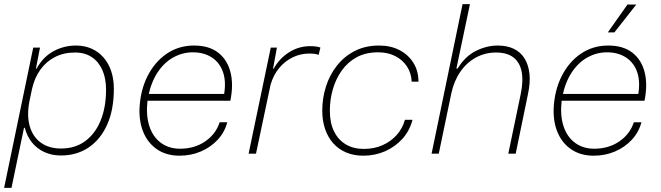

<svg xmlns="http://www.w3.org/2000/svg" viewBox="-23 -749 3220 936"><path d="M-3 167 139 -517H172L152 -414H155Q187 -472 238 -499.5Q289 -527 347 -527Q389 -527 423 -512Q457 -497 481.5 -469Q506 -441 519 -402.5Q532 -364 532 -316Q532 -214 499.5 -141.5Q467 -69 409 -30Q351 9 274 9Q229 9 192.5 -8Q156 -25 132 -55.5Q108 -86 98 -126H94L33 167ZM275 -25Q344 -25 393 -61.5Q442 -98 468 -162.5Q494 -227 494 -312Q494 -367 476 -407.5Q458 -448 424.5 -470.5Q391 -493 342 -493Q288 -493 245 -471Q202 -449 173.5 -409Q145 -369 133 -315L121 -258Q107 -188 121.5 -135.5Q136 -83 175.5 -54Q215 -25 275 -25Z M852 10Q791 10 746.5 -18.5Q702 -47 678.5 -98.5Q655 -150 657 -219Q661 -308 696 -377.5Q731 -447 789.5 -487Q848 -527 923 -527Q996 -527 1040.5 -492.5Q1085 -458 1100.5 -397.5Q1116 -337 1100 -258H696Q688 -187 705 -134.5Q722 -82 761 -53Q800 -24 855 -24Q925 -24 977 -59.5Q1029 -95 1048 -153H1085Q1072 -104 1038 -67.5Q1004 -31 956 -10.5Q908 10 852 10ZM699 -277 686 -291H1084L1067 -276Q1081 -345 1065.5 -393.5Q1050 -442 1011 -468Q972 -494 917 -494Q868 -494 823.5 -470Q779 -446 746.5 -398Q714 -350 699 -277Z M1189 0 1297 -517H1327L1308 -414H1311Q1339 -464 1386 -494Q1433 -524 1490 -524Q1506 -524 1519 -522Q1532 -520 1539 -517L1530 -481Q1523 -485 1510.5 -486.5Q1498 -488 1485 -488Q1443 -488 1405 -470Q1367 -452 1338.5 -418Q1310 -384 1296 -336L1225 0Z M1748 10Q1702 10 1665 -5.5Q1628 -21 1602 -50Q1576 -79 1562 -119.5Q1548 -160 1548 -210Q1548 -270 1566 -327Q1584 -384 1619.5 -429Q1655 -474 1706.5 -500.5Q1758 -527 1825 -527Q1882 -527 1925 -504.5Q1968 -482 1992.5 -442.5Q2017 -403 2017 -351H1984Q1982 -393 1961 -425Q1940 -457 1904 -475.5Q1868 -494 1820 -494Q1760 -494 1716 -470Q1672 -446 1643 -405Q1614 -364 1599.5 -313.5Q1585 -263 1585 -209Q1585 -150 1605.5 -108.5Q1626 -67 1663 -45Q1700 -23 1751 -23Q1801 -23 1841.5 -41Q1882 -59 1910.5 -90.5Q1939 -122 1951 -165H1988Q1974 -111 1938.5 -72Q1903 -33 1854 -11.5Q1805 10 1748 10Z M2081 0 2232 -729H2268L2202 -415H2208Q2244 -474 2296.5 -500.5Q2349 -527 2404 -527Q2449 -527 2482 -511Q2515 -495 2534 -464.5Q2553 -434 2558 -390.5Q2563 -347 2551 -291L2491 0H2455L2515 -288Q2529 -354 2520 -399.5Q2511 -445 2480 -469Q2449 -493 2395 -493Q2342 -493 2297 -468.5Q2252 -444 2221 -399Q2190 -354 2177 -293L2116 0Z M2871 10Q2810 10 2765.5 -18.5Q2721 -47 2697.5 -98.5Q2674 -150 2676 -219Q2680 -308 2715 -377.5Q2750 -447 2808.5 -487Q2867 -527 2942 -527Q3015 -527 3059.5 -492.5Q3104 -458 3119.5 -397.5Q3135 -337 3119 -258H2715Q2707 -187 2724 -134.5Q2741 -82 2780 -53Q2819 -24 2874 -24Q2944 -24 2996 -59.5Q3048 -95 3067 -153H3104Q3091 -104 3057 -67.5Q3023 -31 2975 -10.5Q2927 10 2871 10ZM2718 -277 2705 -291H3103L3086 -276Q3100 -345 3084.5 -393.5Q3069 -442 3030 -468Q2991 -494 2936 -494Q2887 -494 2842.5 -470Q2798 -446 2765.5 -398Q2733 -350 2718 -277ZM2940 -591 3036 -727H3079L2972 -591Z"/></svg>

Font: Mona Sans
Style: Italic
Weight: 200
Italic angle: -11.6951°
Designer: Deni Anggara
Foundry: GitHub
Version: Version 2.000